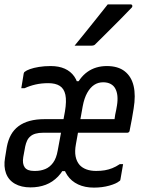

<svg xmlns="http://www.w3.org/2000/svg" viewBox="-21 -844 641 875"><path d="M210 -543Q247 -543 274 -531Q301 -519 317.5 -495.5Q334 -472 339 -435L314 -474H351L318 -436Q340 -490 377.5 -516.5Q415 -543 466 -543Q517 -543 547.5 -519Q578 -495 588 -452Q598 -409 588 -349Q584 -325 580 -301.5Q576 -278 570 -250Q570 -247 568.5 -244.5Q567 -242 564.5 -240.5Q562 -239 558 -239Q530 -239 502 -239Q474 -239 445.5 -239Q417 -239 389 -239Q361 -239 333 -239L297 -234L309 -301Q333 -301 357 -301Q381 -301 405 -301Q429 -301 453 -301Q477 -301 501 -301Q502 -311 504 -321.5Q506 -332 508.5 -343Q511 -354 512 -363Q516 -387 514 -407Q512 -427 504 -441Q497 -454 483 -461.5Q469 -469 449 -469Q426 -469 408 -457Q390 -445 376.5 -421Q363 -397 356 -360L325 -187Q319 -155 323.5 -131.5Q328 -108 342 -92Q354 -79 373 -72Q392 -65 417 -65Q439 -65 456.5 -68Q474 -71 490.5 -77.5Q507 -84 525 -96H540Q537 -79 534 -61.5Q531 -44 528 -27Q528 -25 527 -22.5Q526 -20 522 -18Q509 -7 477 2Q445 11 407 11Q366 11 335 -3.5Q304 -18 285.5 -45.5Q267 -73 262 -113L284 -64H251L286 -110Q269 -66 244 -40Q219 -14 187.5 -2Q156 10 118 10Q76 10 47 -6.5Q18 -23 6.5 -54Q-5 -85 2 -125L10 -174Q16 -206 29 -229.5Q42 -253 63.5 -269Q85 -285 114.5 -293Q144 -301 182 -301Q207 -301 225.5 -301Q244 -301 258.5 -301Q273 -301 286 -301H302L291 -239Q280 -239 262 -239Q244 -239 221.5 -239Q199 -239 174 -239Q156 -239 141.5 -235Q127 -231 118 -223Q108 -215 102.5 -203Q97 -191 94 -177L85 -128Q80 -98 91.5 -81.5Q103 -65 134 -65H140Q164 -65 185 -73.5Q206 -82 221 -102.5Q236 -123 242 -158L275 -336Q283 -384 277 -412Q271 -440 251.5 -452.5Q232 -465 199 -465Q168 -465 141.5 -459Q115 -453 91 -442H76Q79 -459 81.5 -475Q84 -491 87 -509Q88 -512 89 -514Q90 -516 92 -517Q99 -523 115.5 -529Q132 -535 156.5 -539Q181 -543 210 -543ZM470 -824Q499 -824 523 -824Q547 -824 574 -824Q581 -824 582 -818Q583 -812 577 -807Q549 -778 524.5 -753Q500 -728 474 -702.5Q448 -677 415 -644Q412 -640 407.5 -638Q403 -636 397 -636Q378 -636 357.5 -636Q337 -636 319 -636Q344 -666 369 -697.5Q394 -729 419.5 -760.5Q445 -792 470 -824Z"/></svg>

Font: Rec Mono Linear
Style: Italic
Weight: 400
Italic angle: -10°
Monospace: yes
Version: Version 1.085; ttfautohint (v1.8.4.7-5d5b)